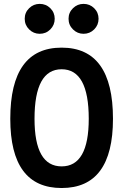

<svg xmlns="http://www.w3.org/2000/svg" viewBox="-20 -945 626 975"><path d="M293 9.8Q32.2 9.8 32.2 -341.8Q32.2 -703.1 293 -703.1Q553.7 -703.1 553.7 -341.8Q553.7 9.8 293 9.8ZM293 -100.1Q430.7 -100.1 430.7 -341.8Q430.7 -593.3 293 -593.3Q155.3 -593.3 155.3 -341.8Q155.3 -100.1 293 -100.1ZM181.6 -773.4Q150.4 -773.4 127.9 -795.7Q105.5 -817.9 105.5 -849.6Q105.5 -881.3 127.9 -903.3Q150.4 -925.3 181.6 -925.3Q213.4 -925.3 235.6 -903.3Q257.8 -881.3 257.8 -849.6Q257.8 -817.9 235.6 -795.7Q213.4 -773.4 181.6 -773.4ZM404.3 -773.4Q373 -773.4 350.6 -795.7Q328.1 -817.9 328.1 -849.6Q328.1 -881.3 350.6 -903.3Q373 -925.3 404.3 -925.3Q436 -925.3 458.3 -903.3Q480.5 -881.3 480.5 -849.6Q480.5 -817.9 458.3 -795.7Q436 -773.4 404.3 -773.4Z"/></svg>

Font: Cascadia Mono NF SemiBold
Style: Regular
Weight: 600
Monospace: yes
Designer: Aaron Bell
Foundry: Saja Typeworks
Version: Version 2404.023; ttfautohint (v1.8.4)